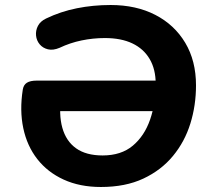

<svg xmlns="http://www.w3.org/2000/svg" viewBox="-20 -736 836 767"><path d="M383 11Q299 11 234.5 -18.5Q170 -48 129 -100.5Q88 -153 73 -224Q58 -295 71 -378Q74 -397 87.5 -405.5Q101 -414 127 -414H651L633 -292H176L225 -353Q214 -279 229 -225.5Q244 -172 284 -143.5Q324 -115 390 -115Q464 -115 510.5 -154Q557 -193 579.5 -258Q602 -323 602 -401Q602 -459 578 -500Q554 -541 509 -562.5Q464 -584 399 -584Q352 -584 306 -574.5Q260 -565 218 -545Q192 -534 171.5 -539Q151 -544 138.5 -559Q126 -574 124 -594Q122 -614 131.5 -632.5Q141 -651 164 -662Q222 -690 287 -703Q352 -716 422 -716Q524 -716 600.5 -676.5Q677 -637 720 -565Q763 -493 763 -395Q763 -315 740.5 -242.5Q718 -170 671 -113Q624 -56 552.5 -22.5Q481 11 383 11Z"/></svg>

Font: Nunito ExtraLight ExtraBold
Style: Italic
Weight: 800
Italic angle: -9°
Version: Version 3.602